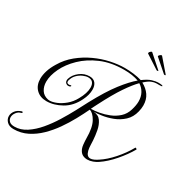

<svg xmlns="http://www.w3.org/2000/svg" viewBox="-203 -953 1167 1191"><g transform="rotate(30 380.0 -358.0)"><path d="M637 -690 540 -753Q538 -754 538 -757Q538 -763 546 -770Q554 -777 558 -773L646 -695Q648 -693 648 -692Q648 -690 644.5 -689.5Q641 -689 637 -690ZM689 -691 602 -767Q600 -768 600 -771Q601 -777 610 -783Q619 -789 622 -784L699 -695Q700 -693 700 -692Q700 -690 696.5 -689.5Q693 -689 689 -691ZM50 70Q19 70 2 53Q-15 36 -15 14Q-15 -6 -1.5 -24Q12 -42 39 -51Q40 -51 40.5 -51.5Q41 -52 42 -52Q48 -52 48 -47Q48 -43 42 -41Q23 -37 10.5 -20Q-2 -3 -2 14Q-2 30 9.5 42Q21 54 47 54Q91 54 131.5 27.5Q172 1 207.5 -41Q243 -83 273 -131.5Q303 -180 327.5 -226Q352 -272 369 -305Q428 -415 477.5 -479Q527 -543 567 -576Q545 -584 518.5 -588Q492 -592 462 -592Q369 -592 298 -561.5Q227 -531 178 -483.5Q129 -436 104 -383.5Q79 -331 79 -287Q79 -253 95 -228Q111 -203 144 -196Q147 -195 155 -195Q176 -195 204 -206.5Q232 -218 260 -241.5Q288 -265 307 -300Q336 -352 336 -391Q336 -414 325.5 -427Q315 -440 292 -440Q277 -440 257 -431.5Q237 -423 220.5 -407Q204 -391 197 -369Q194 -362 194 -356Q194 -347 199 -344Q204 -341 210 -341Q219 -341 223 -344Q227 -344 227 -340Q227 -338 223 -335Q219 -332 210 -332Q200 -332 192.5 -339Q185 -346 185 -358Q185 -361 185.5 -364Q186 -367 187 -370Q197 -402 228 -426Q259 -450 297 -450Q325 -450 339 -432.5Q353 -415 353 -386Q353 -349 332 -307Q301 -243 247 -212.5Q193 -182 140 -182Q94 -182 66 -210Q38 -238 38 -285Q38 -311 47.5 -342Q57 -373 78 -407Q108 -458 153.5 -495Q199 -532 252 -556.5Q305 -581 359 -592.5Q413 -604 460 -604Q492 -604 523.5 -600Q555 -596 582 -588Q617 -614 642.5 -621.5Q668 -629 683 -629Q717 -629 717 -623Q717 -619 701 -619Q691 -619 676.5 -619Q662 -619 643 -611.5Q624 -604 598 -580Q634 -561 654.5 -531Q675 -501 675 -459Q675 -438 669 -414Q658 -368 627 -339.5Q596 -311 557.5 -296.5Q519 -282 483 -277Q447 -272 427 -272Q463 -270 480.5 -244.5Q498 -219 504.5 -184Q511 -149 513 -117Q514 -104 514.5 -84Q515 -64 519 -46Q524 -27 532.5 -18.5Q541 -10 553 -10Q565 -10 579 -16.5Q593 -23 606 -32Q648 -59 690.5 -107Q733 -155 762 -207Q762 -209 764 -209Q767 -209 771.5 -206Q776 -203 774 -201Q746 -152 702 -101Q658 -50 613 -20Q599 -10 579 -2.5Q559 5 539 5Q523 5 509.5 -1.5Q496 -8 487 -22Q476 -39 473.5 -65Q471 -91 471 -107Q471 -184 448.5 -224Q426 -264 400 -271Q381 -231 356 -185Q331 -139 299.5 -94Q268 -49 230 -12Q192 25 147 47.5Q102 70 50 70ZM403 -279Q428 -279 461.5 -285Q495 -291 528.5 -304.5Q562 -318 588.5 -342Q615 -366 626 -403Q637 -439 637 -466Q637 -500 623 -525.5Q609 -551 584 -567Q553 -536 514 -478.5Q475 -421 425 -323Q420 -313 414 -301.5Q408 -290 403 -279ZM637 -690 540 -753Q538 -754 538 -757Q538 -763 546 -770Q554 -777 558 -773L646 -695Q648 -693 648 -692Q648 -690 644.5 -689.5Q641 -689 637 -690Z"/></g></svg>

Font: Gwendolyn
Style: Regular
Weight: 400
Designer: Robert E. Leuschke
Foundry: Robert E. Leuschke
Version: Version 1.010; ttfautohint (v1.8.3)